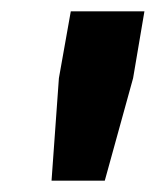

<svg xmlns="http://www.w3.org/2000/svg" viewBox="-20 -720 275 339"><path d="M71 -401H165L215 -582L235 -700H105L84 -582Z"/></svg>

Font: Fixel Text 20240404
Style: Bold Italic
Weight: 700
Width: 4
Italic angle: -10°
Designer: AlfaBravo + MacPaw
Foundry: Kyrylo Tkachov, Marchela Mozhyna, Serhii Makarenko, Maria Weinstein, Zakhar Kryvoshyya
Version: Version 1.211;Glyphs 3.2 (3225)